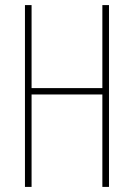

<svg xmlns="http://www.w3.org/2000/svg" viewBox="-20 -734 526 754"><path d="M408 0H382V-363H104V0H78V-714H104V-388H382V-714H408Z"/></svg>

Font: Noto Sans Sinhala UI ExtraCondensed Thin
Style: Regular
Weight: 100
Width: 2
Designer: Jelle Bosma - Monotype Design Team
Foundry: Monotype Imaging Inc.
Version: Version 2.006; ttfautohint (v1.8.4.7-5d5b)